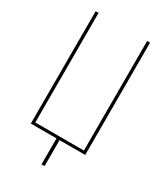

<svg xmlns="http://www.w3.org/2000/svg" viewBox="-220 -827 940 1088"><g transform="rotate(30 250.0 -282.5)"><path d="M240 170V0H72V-735H91V-18H409V-735H428V0H260V170Z"/></g></svg>

Font: Iosevka Term Curly Thin
Style: Regular
Weight: 100
Designer: Belleve Invis
Foundry: Belleve Invis
Version: Version 32.3.0